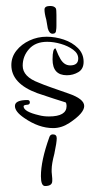

<svg xmlns="http://www.w3.org/2000/svg" viewBox="-20 -642 328 643"><path d="M156 -529Q145 -529 140 -547L135 -576Q129 -597 129 -610Q129 -622 148 -622Q162 -622 167 -614Q169 -610 169 -592V-577Q169 -564 169 -555.5Q169 -547 168 -542Q168 -529 156 -529ZM158 -213Q110 -213 61 -247Q30 -268 30 -287Q30 -307 72 -307Q80 -307 80 -299Q80 -291 69 -291Q59 -290 59 -286Q59 -268 111 -256Q126 -252 144 -252Q203 -252 203 -287Q203 -295 200 -299Q184 -304 160.5 -311.5Q137 -319 105 -330Q18 -362 18 -424Q18 -451 35 -472.5Q52 -494 79 -506.5Q106 -519 136 -519Q165 -519 193.5 -509.5Q222 -500 241 -481Q260 -462 260 -435Q260 -411 242.5 -400.5Q225 -390 204 -390Q156 -390 156 -443Q156 -480 166 -480L169 -473Q171 -469 173 -463.5Q175 -458 179 -451Q192 -423 215 -423Q242 -423 242 -446Q242 -463 225 -475.5Q208 -488 184 -495Q160 -502 138 -502Q99 -502 77.5 -478Q56 -454 56 -422Q56 -385 110 -365Q126 -358 150.5 -349.5Q175 -341 209 -329Q262 -311 262 -287Q262 -263 212 -230Q186 -213 158 -213ZM131 -19Q117 -19 117 -52Q117 -104 145 -182Q148 -192 157 -192Q170 -192 170 -179Q170 -172 168 -159Q166 -146 162 -127Q153 -93 153 -74Q153 -71 153 -66Q153 -61 154 -55Q155 -49 155 -44Q155 -39 155 -36Q155 -19 131 -19Z"/></svg>

Font: Festive
Style: Regular
Weight: 400
Designer: Robert E. Leuschke
Foundry: Robert E. Leuschke
Version: Version 1.101; ttfautohint (v1.8.3)